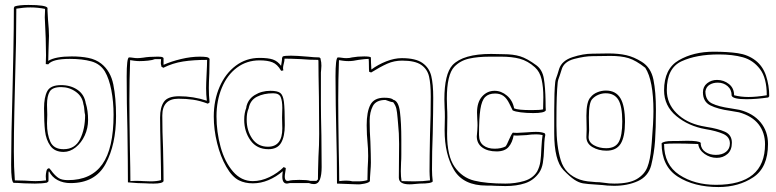

<svg xmlns="http://www.w3.org/2000/svg" viewBox="-20 -735 3138 776"><path d="M449 -266Q449 -151 407 -73Q365 5 265 5Q236 5 213 -7Q190 -19 178 -43Q176 -41 176 -36Q176 -31 176 -29V-4L175 -1L174 0Q171 0 171 3Q150 7 121 7L78 6Q50 4 35 4Q25 -1 25 -69Q25 -176 31 -386Q32 -426 34 -525Q36 -624 36 -703L39 -709Q57 -715 95 -715Q166 -715 172 -703V-692L174 -656Q178 -614 178 -590Q178 -572 176 -530L175 -489Q204 -507 270 -507Q307 -507 337 -501Q367 -495 389 -478Q427 -448 438 -393.5Q449 -339 449 -266ZM439 -271Q439 -324 430 -370.5Q421 -417 404 -446Q385 -477 349 -487Q313 -497 262 -497Q192 -497 175 -475L165 -476L166 -512Q166 -573 161 -665L162 -691V-699Q133 -705 103 -705Q76 -705 46 -700Q46 -571 41 -411Q40 -375 38 -285Q36 -195 36 -122Q36 -57 40 -6L81 -5Q109 -3 124 -3Q145 -3 166 -6L165 -23Q165 -31 167.5 -43Q170 -55 179 -55Q186 -48 192 -39Q205 -23 217.5 -15Q230 -7 255 -7Q348 -7 393.5 -71Q439 -135 439 -271ZM327 -317Q336 -287 336 -250Q336 -217 322.5 -187.5Q309 -158 286 -139.5Q263 -121 237 -121Q201 -121 183.5 -145.5Q166 -170 162 -205.5Q158 -241 158 -297Q158 -342 171 -366.5Q184 -391 227 -391Q266 -391 294 -371.5Q322 -352 327 -315ZM324 -270Q323 -274 322 -280.5Q321 -287 321 -290Q321 -293 320 -300.5Q319 -308 317 -314Q313 -345 286.5 -364Q260 -383 227 -383Q192 -383 181 -365Q170 -347 170 -312L171 -271L170 -236Q170 -192 183.5 -162Q197 -132 237 -132Q283 -132 303.5 -172.5Q324 -213 324 -270Z M495 -209Q492 -316 492 -426Q492 -499 501 -503Q509 -503 518 -501.5Q527 -500 536 -500Q543 -500 559 -502Q581 -506 616 -506Q627 -506 633 -505Q639 -504 641 -500V-473Q672 -487 712 -496.5Q752 -506 787 -506Q803 -506 813.5 -504.5Q824 -503 827 -497L826 -439Q824 -399 824 -379Q824 -350 827 -321L820 -316Q788 -328 760.5 -332Q733 -336 701 -336Q636 -336 636 -268Q636 -202 639 -136Q641 -46 641 -3Q637 7 601 7Q580 7 569 6L536 5L497 2Q497 -69 495 -209ZM632 -469Q630 -475 630 -480L631 -496H606Q597 -492 579 -490Q561 -488 544 -488Q534 -488 522.5 -489.5Q511 -491 506 -492Q503 -413 503 -332Q503 -266 505 -134Q507 -46 507 -3Q515 -4 530 -4Q550 -4 560 -3L589 -2Q614 -2 631 -7Q631 -48 629 -134Q627 -218 627 -260Q627 -301 642.5 -323.5Q658 -346 704 -346Q761 -346 816 -328Q813 -352 813 -378Q813 -396 815 -436Q817 -474 817 -493Q762 -493 720 -486.5Q678 -480 640 -461L632 -466Z M1279 -187 1280 -60Q1280 -28 1273 -9.5Q1266 9 1249 9Q1238 9 1229 5H1151Q1143 7 1140 7Q1121 7 1121 -21Q1121 -29 1123 -43Q1096 -20 1065 -7Q1034 6 1002 6Q970 6 946 -6Q918 -20 894.5 -61Q871 -102 857.5 -156.5Q844 -211 844 -264Q844 -330 867.5 -384Q891 -438 933 -469.5Q975 -501 1029 -501Q1064 -501 1083 -494.5Q1102 -488 1116 -469Q1117 -476 1118.5 -485Q1120 -494 1120 -501L1123 -507Q1131 -510 1156 -510Q1178 -510 1224 -506Q1251 -503 1271 -503L1276 -498V-494Q1279 -485 1279 -469Q1279 -460 1278 -453.5Q1277 -447 1277 -442V-314Q1277 -271 1279 -187ZM1267 -101Q1270 -148 1270 -194L1269 -342Q1267 -442 1267 -490Q1266 -491 1266 -493Q1232 -493 1197 -496Q1153 -498 1130 -498Q1130 -489 1127 -478Q1126 -474 1125 -469.5Q1124 -465 1124 -458L1125 -452Q1125 -451 1125.5 -451Q1126 -451 1126 -451Q1120 -449 1117 -449H1116L1115 -451Q1101 -475 1081.5 -483Q1062 -491 1029 -491Q977 -491 937.5 -461.5Q898 -432 876.5 -380Q855 -328 855 -265Q855 -202 871.5 -141.5Q888 -81 921.5 -42Q955 -3 1002 -3Q1035 -3 1068.5 -19Q1102 -35 1127 -60Q1129 -58 1135 -56Q1135 -51 1133 -39.5Q1131 -28 1131 -22Q1131 -15 1132.5 -11Q1134 -7 1139 -4H1146Q1158 -8 1190 -8Q1222 -8 1234 -4H1259L1265 -10Q1265 -39 1267 -101ZM1131 -229Q1131 -183 1116 -157.5Q1101 -132 1065 -132Q1018 -132 992.5 -167.5Q967 -203 967 -251Q967 -279 976 -301L975 -300Q981 -333 1009 -350.5Q1037 -368 1073 -368Q1101 -368 1112.5 -359.5Q1124 -351 1127.5 -323.5Q1131 -296 1131 -229ZM1120 -260 1121 -299Q1121 -327 1114.5 -342.5Q1108 -358 1084 -358Q1046 -358 1018.5 -344Q991 -330 985 -297Q977 -280 977 -252Q977 -207 999.5 -174.5Q1022 -142 1063 -142Q1121 -142 1121 -216Z M1729 -196Q1726 -123 1726 -50Q1726 -26 1729 -2Q1725 7 1677 7Q1672 7 1658.5 8.5Q1645 10 1635 10Q1592 10 1592 -17L1593 -153Q1593 -198 1589 -234Q1587 -250 1587 -257Q1585 -282 1582 -295.5Q1579 -309 1569 -322Q1561 -322 1538 -331Q1500 -331 1487 -306.5Q1474 -282 1474 -246Q1474 -204 1477 -162Q1479 -106 1479 -78Q1479 -64 1477 -40Q1475 -16 1475 -3Q1472 3 1454 7Q1436 11 1422 10L1342 7Q1342 -102 1339 -208Q1338 -244 1337 -310Q1336 -376 1336 -426Q1336 -499 1345 -503Q1353 -503 1362 -501.5Q1371 -500 1380 -500Q1393 -500 1403 -503Q1425 -507 1452 -507Q1475 -507 1479 -503Q1479 -486 1481 -454Q1508 -474 1541 -487Q1574 -500 1604 -500Q1660 -500 1687.5 -480.5Q1715 -461 1723 -428Q1731 -395 1731 -340Q1731 -292 1729 -196ZM1716 -43Q1716 -93 1718 -193Q1721 -270 1721 -345Q1721 -396 1714 -426Q1707 -456 1682 -473Q1657 -490 1605 -490Q1573 -490 1545 -477.5Q1517 -465 1480 -442L1472 -445Q1471 -454 1471 -471Q1471 -489 1470 -497Q1457 -497 1429 -493Q1407 -488 1388 -488Q1378 -488 1366.5 -489.5Q1355 -491 1350 -492Q1347 -413 1347 -332Q1347 -266 1349 -134Q1351 -46 1351 -3Q1367 -5 1379 -5Q1395 -5 1405 -2Q1409 -2 1428.5 -2Q1448 -2 1465 -7L1466 -55Q1468 -89 1468 -105Q1468 -134 1465 -165Q1464 -175 1463 -191Q1462 -207 1462 -229Q1462 -283 1477 -311.5Q1492 -340 1533 -340Q1562 -340 1569 -332Q1591 -327 1596.5 -282.5Q1602 -238 1602 -172V-110Q1602 -90 1601 -79L1600 -43Q1600 -21 1603 -3L1654 -2Q1690 -2 1718 -6Q1716 -30 1716 -43Z M2179 -134Q2178 -100 2174 -76.5Q2170 -53 2159 -37Q2137 -6 2102.5 5.5Q2068 17 2023 17L1982 16Q1970 15 1946 15Q1853 15 1815 -48Q1777 -111 1777 -209L1778 -262Q1778 -286 1777 -298L1776 -333Q1776 -436 1809 -472Q1852 -517 1965 -517L2014 -516Q2054 -516 2082 -507.5Q2110 -499 2148 -471Q2172 -453 2178 -418Q2184 -383 2185 -326Q2185 -299 2186 -289Q2181 -278 2135 -278Q2108 -278 2084.5 -281Q2061 -284 2052 -289Q2049 -295 2038.5 -316.5Q2028 -338 2014.5 -347.5Q2001 -357 1981 -357Q1955 -357 1941 -343Q1927 -329 1921.5 -293.5Q1916 -258 1916 -190Q1916 -161 1933.5 -147.5Q1951 -134 1979 -134Q2005 -134 2023 -143Q2028 -148 2038 -172Q2039 -175 2044.5 -186Q2050 -197 2053 -199Q2058 -198 2070 -198Q2081 -198 2107 -200Q2133 -202 2146 -202Q2170 -202 2182 -196L2184 -190Q2181 -177 2180 -158.5Q2179 -140 2179 -134ZM2147 -192Q2127 -192 2108 -189Q2080 -187 2070 -187Q2060 -187 2056 -188Q2051 -159 2035.5 -141Q2020 -123 1987 -123Q1951 -123 1929 -139Q1907 -155 1907 -184Q1907 -191 1909 -207L1910 -228Q1910 -243 1909 -252L1908 -280Q1908 -322 1928.5 -345Q1949 -368 1979 -368Q2006 -368 2029 -348.5Q2052 -329 2058 -297Q2073 -290 2128 -290Q2163 -290 2175 -293L2176 -342Q2176 -383 2169 -414Q2162 -445 2142 -463Q2113 -489 2081 -497.5Q2049 -506 2006 -506H1959Q1911 -506 1875.5 -498Q1840 -490 1816 -465Q1786 -433 1786 -336L1787 -298Q1788 -286 1788 -261L1787 -194Q1787 -104 1817.5 -60.5Q1848 -17 1896.5 -5Q1945 7 2023 7Q2063 7 2098.5 -3.5Q2134 -14 2151 -42Q2161 -61 2164 -82Q2167 -103 2168 -135Q2170 -172 2173 -189Q2162 -192 2147 -192Z M2439 -519Q2480 -519 2511 -512Q2542 -505 2574 -485Q2611 -462 2621 -413Q2631 -364 2631 -291Q2631 -215 2627.5 -165.5Q2624 -116 2612 -67Q2600 -22 2558 -3Q2516 16 2462 16Q2446 16 2434.5 15Q2423 14 2416 13L2389 11Q2353 9 2336 6Q2319 3 2301 -9Q2283 -21 2257 -48Q2220 -87 2220 -196V-290Q2220 -366 2224 -403Q2225 -414 2233 -434L2240 -457Q2251 -490 2294 -504Q2337 -518 2374 -518ZM2229 -257V-226Q2229 -144 2246.5 -87Q2264 -30 2324 -9Q2339 -4 2355.5 -2Q2372 0 2388 1Q2394 1 2403 1.5Q2412 2 2424 4Q2441 7 2463 7Q2523 7 2554 -11.5Q2585 -30 2596.5 -59.5Q2608 -89 2612 -136L2614 -157Q2621 -241 2621 -286Q2621 -410 2588 -461Q2550 -491 2520.5 -500Q2491 -509 2447 -509L2375 -508Q2344 -508 2301.5 -497Q2259 -486 2250 -454L2243 -432Q2235 -412 2234 -401Q2229 -354 2229 -257ZM2506 -242Q2506 -182 2488.5 -154Q2471 -126 2431 -126Q2399 -126 2374.5 -140.5Q2350 -155 2350 -181L2351 -212L2350 -267Q2350 -325 2367 -342Q2377 -355 2394 -362Q2411 -369 2429 -369Q2469 -369 2487.5 -338Q2506 -307 2506 -242ZM2361 -207Q2361 -201 2360 -194.5Q2359 -188 2359 -181Q2359 -160 2380.5 -148Q2402 -136 2430 -136Q2467 -136 2481 -161.5Q2495 -187 2495 -244Q2495 -306 2479 -332Q2463 -358 2428 -358Q2413 -358 2398.5 -352Q2384 -346 2374 -335Q2360 -321 2360 -261Z M2997 -334Q2943 -334 2937 -348V-349Q2937 -373 2920.5 -387Q2904 -401 2881 -401Q2862 -401 2848 -392.5Q2834 -384 2831 -366Q2831 -330 2857.5 -317Q2884 -304 2934 -297Q2965 -292 2969 -291Q3024 -277 3054 -240.5Q3084 -204 3084 -153Q3084 -58 3024.5 -18.5Q2965 21 2884 21Q2785 21 2719.5 -21Q2654 -63 2654 -156Q2663 -165 2697 -165H2713L2758 -166Q2804 -166 2812 -158V-154L2815 -153H2812Q2814 -132 2831.5 -120.5Q2849 -109 2873 -109Q2899 -109 2914.5 -121.5Q2930 -134 2930 -155Q2930 -182 2902.5 -194Q2875 -206 2832 -213Q2763 -225 2713.5 -266Q2664 -307 2664 -370Q2664 -457 2723.5 -491.5Q2783 -526 2864 -526Q2921 -526 2962 -520Q3003 -514 3033 -491Q3063 -468 3076 -429Q3089 -390 3089 -346L3085 -341Q3036 -334 2997 -334ZM3079 -350Q3079 -420 3051.5 -456Q3024 -492 2982.5 -503.5Q2941 -515 2885 -515Q2795 -515 2735 -487.5Q2675 -460 2675 -371Q2675 -317 2714 -278Q2753 -239 2815 -226L2836 -222Q2882 -215 2910 -202.5Q2938 -190 2938 -158Q2938 -128 2920 -112.5Q2902 -97 2877 -97Q2850 -97 2827.5 -113Q2805 -129 2802 -153Q2744 -155 2714 -155Q2680 -155 2664 -153Q2664 -69 2725.5 -28.5Q2787 12 2874 12Q3072 12 3072 -152Q3072 -199 3046 -232.5Q3020 -266 2967 -281Q2963 -282 2932 -287Q2881 -294 2851 -309Q2821 -324 2821 -362Q2821 -385 2838 -398.5Q2855 -412 2878 -412Q2905 -412 2926 -395.5Q2947 -379 2947 -350Q2974 -343 3005 -343Q3037 -343 3079 -350Z"/></svg>

Font: Londrina Outline
Style: Regular
Weight: 400
Designer: Marcelo Magalhaes
Foundry: Marcelo Magalhães
Version: Version 1.002